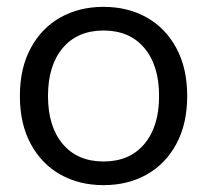

<svg xmlns="http://www.w3.org/2000/svg" viewBox="-20 -530 604 560"><path d="M282 -510Q353 -510 408 -479Q463 -448 494.5 -389.5Q526 -331 526 -250Q526 -169 494.5 -110.5Q463 -52 408 -21Q353 10 282 10Q211 10 156 -21Q101 -52 69.5 -110.5Q38 -169 38 -250Q38 -331 69.5 -389.5Q101 -448 156 -479Q211 -510 282 -510ZM282 -441Q206 -441 163 -390Q120 -339 120 -250Q120 -161 163 -110Q206 -59 282 -59Q358 -59 401 -110Q444 -161 444 -250Q444 -339 401 -390Q358 -441 282 -441Z"/></svg>

Font: Prodigy Sans
Style: Regular
Weight: 400
Designer: Wei Huang
Foundry: Wei Huang
Version: Version 1.003; ttfautohint (v1.8.3)